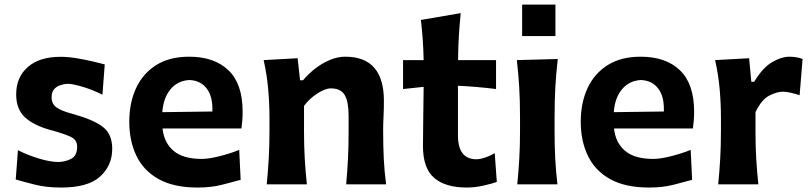

<svg xmlns="http://www.w3.org/2000/svg" viewBox="-20 -818 3602 852"><path d="M251.5 14.2Q185.1 14.2 134.3 1.2Q83.5 -11.7 49.8 -21.5L59.6 -151.4Q104.5 -128.9 154.1 -114Q203.6 -99.1 241.7 -99.1Q274.4 -101.1 298.3 -114.7Q322.3 -128.4 322.3 -167.5Q322.3 -196.3 296.1 -209.7Q270 -223.1 202.1 -241.7Q129.4 -261.7 90.6 -297.6Q51.8 -333.5 51.8 -399.4Q51.8 -475.1 103.3 -520.5Q154.8 -565.9 249 -565.9Q281.7 -565.9 318.8 -559.8Q356 -553.7 389.4 -545.9Q422.9 -538.1 444.8 -532.2L434.6 -397.9Q384.3 -422.4 341.8 -434.3Q299.3 -446.3 279.3 -446.3Q265.1 -445.3 248.5 -440.2Q231.9 -435.1 220.5 -422.6Q209 -410.2 209 -385.7Q209 -357.9 229.7 -342Q250.5 -326.2 304.2 -312Q393.1 -287.6 435.5 -255.6Q478 -223.6 478 -157.7Q478 -84 424.6 -34.9Q371.1 14.2 251.5 14.2Z M856.9 14.2Q751 14.2 684.1 -23.2Q617.2 -60.5 585.4 -126.5Q553.7 -192.4 553.7 -277.8Q553.7 -362.3 584 -427.2Q614.3 -492.2 673.3 -529.3Q732.4 -566.4 819.3 -566.4Q931.2 -566.4 993.9 -506.1Q1056.6 -445.8 1056.6 -323.2Q1056.6 -300.8 1055.2 -283Q1053.7 -265.1 1051.3 -248H701.2Q708 -184.6 750.2 -148.7Q792.5 -112.8 875.5 -112.8Q905.8 -112.8 952.9 -124.5Q1000 -136.2 1041.5 -152.8L1047.9 -20Q1013.7 -10.7 965.8 1.7Q918 14.2 856.9 14.2ZM922.4 -323.2Q924.8 -389.2 897.5 -425Q870.1 -460.9 820.8 -462.9Q769.5 -460.4 737.3 -422.6Q705.1 -384.8 700.2 -320.3Z M1163.6 0Q1169.4 -59.6 1172.6 -115.2Q1175.8 -170.9 1175.8 -239.7V-294.4Q1175.8 -356.9 1170.2 -421.4Q1164.6 -485.8 1149.9 -551.3L1300.8 -559.6L1311.5 -461.9H1324.7Q1347.2 -488.8 1377.4 -512.7Q1407.7 -536.6 1442.6 -551.5Q1477.5 -566.4 1512.2 -566.4Q1683.6 -566.4 1683.6 -370.1Q1683.6 -334.5 1681.9 -300.8Q1680.2 -267.1 1680.2 -239.7Q1680.2 -170.9 1682.9 -115.2Q1685.5 -59.6 1693.4 0H1516.1Q1521.5 -59.6 1524.2 -114.3Q1526.9 -168.9 1526.9 -231.4V-305.7Q1526.9 -366.2 1509.8 -396Q1492.7 -425.8 1447.8 -425.8Q1422.9 -425.8 1387.7 -402.8Q1352.5 -379.9 1329.1 -348.1V-231.4Q1329.1 -168.9 1332.3 -114.3Q1335.4 -59.6 1341.8 0Z M2051.3 14.2Q1956.5 14.2 1906.7 -28.6Q1856.9 -71.3 1856.9 -169.9Q1856.9 -233.9 1858.2 -299.1Q1859.4 -364.3 1859.9 -432.6L1768.6 -422.9V-551.3H1859.9Q1858.9 -599.1 1856 -641.6Q1853 -684.1 1847.7 -729.5L2024.4 -759.8Q2019 -704.6 2016.1 -656.7Q2013.2 -608.9 2012.7 -551.3H2181.2V-422.9Q2139.2 -428.2 2096.4 -431.9Q2053.7 -435.5 2012.2 -437.5V-217.3Q2012.2 -111.3 2094.2 -111.3Q2109.9 -111.3 2132.8 -118.9Q2155.8 -126.5 2175.3 -138.7L2184.6 -10.7Q2163.6 -2.9 2125.5 5.6Q2087.4 14.2 2051.3 14.2Z M2297 -797.7H2444.7V-658.1H2297ZM2275.4 0Q2281.2 -59.6 2284.4 -115.2Q2287.6 -170.9 2287.6 -239.7V-294.4Q2287.6 -375.5 2283.9 -433.8Q2280.3 -492.2 2273.4 -551.3L2455.1 -556.2Q2448.2 -495.6 2444.6 -436.3Q2440.9 -377 2440.9 -294.4V-239.7Q2440.9 -170.9 2443.8 -115.2Q2446.8 -59.6 2453.6 0Z M2860.4 14.2Q2754.4 14.2 2687.5 -23.2Q2620.6 -60.5 2588.9 -126.5Q2557.1 -192.4 2557.1 -277.8Q2557.1 -362.3 2587.4 -427.2Q2617.7 -492.2 2676.8 -529.3Q2735.8 -566.4 2822.8 -566.4Q2934.6 -566.4 2997.3 -506.1Q3060.1 -445.8 3060.1 -323.2Q3060.1 -300.8 3058.6 -283Q3057.1 -265.1 3054.7 -248H2704.6Q2711.4 -184.6 2753.7 -148.7Q2795.9 -112.8 2878.9 -112.8Q2909.2 -112.8 2956.3 -124.5Q3003.4 -136.2 3044.9 -152.8L3051.3 -20Q3017.1 -10.7 2969.2 1.7Q2921.4 14.2 2860.4 14.2ZM2925.8 -323.2Q2928.2 -389.2 2900.9 -425Q2873.5 -460.9 2824.2 -462.9Q2772.9 -460.4 2740.7 -422.6Q2708.5 -384.8 2703.6 -320.3Z M3167 0Q3172.9 -59.6 3176 -115.2Q3179.2 -170.9 3179.2 -239.7V-294.4Q3179.2 -356.9 3173.6 -421.4Q3168 -485.8 3153.3 -551.3L3304.2 -559.6L3314 -455.1H3326.7Q3364.7 -518.1 3406.2 -542.2Q3447.8 -566.4 3483.4 -566.4Q3496.1 -566.4 3511.7 -564.2Q3527.3 -562 3541.5 -556.2L3528.3 -395.5Q3509.3 -401.9 3488.8 -406.5Q3468.3 -411.1 3454.1 -411.1Q3428.2 -411.1 3394 -394Q3359.9 -377 3332.5 -320.3V-231.4Q3332.5 -168.9 3335.7 -114.3Q3338.9 -59.6 3345.2 0Z"/></svg>

Font: Pinar-DS3-FD Bold
Style: Regular
Weight: 700
Designer: Amin Abedi
Version: Version 3.000